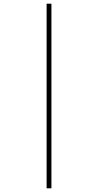

<svg xmlns="http://www.w3.org/2000/svg" viewBox="-20 -852 530 1038"><path d="M232 -832H258V166H232Z"/></svg>

Font: Noto Sans Gurmukhi UI SemiCondensed Thin
Style: Regular
Weight: 100
Width: 4
Designer: Jelle Bosma - Monotype Design Team
Foundry: Monotype Imaging Inc.
Version: Version 2.004; ttfautohint (v1.8.4.7-5d5b)